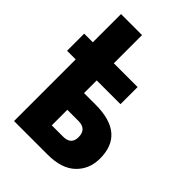

<svg xmlns="http://www.w3.org/2000/svg" viewBox="-230 -908 1015 1015"><g transform="rotate(45 278.0 -400.0)"><path d="M221.7 -125H305.7Q366.2 -125 366.2 -180.7Q366.2 -241.2 304.7 -241.2H221.7ZM0 -460.9V-588.9H64.5V-799.8H221.7V-588.9H399.4V-460.9H221.7V-366.2H307.6Q526.4 -366.2 526.4 -181.6Q526.4 -101.6 473.1 -50.8Q419.9 0 316.4 0H64.5V-460.9Z"/></g></svg>

Font: Gothic A1 Black
Style: Regular
Weight: 900
Version: Version 2.50